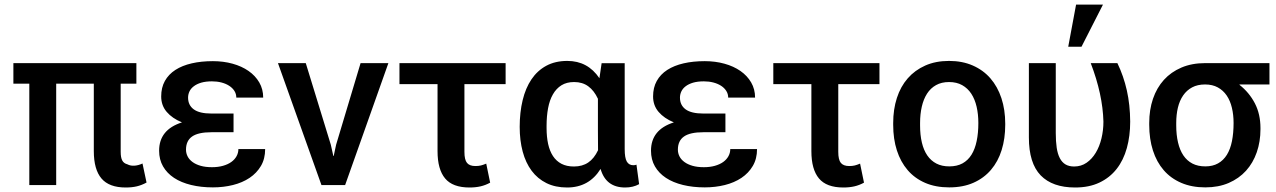

<svg xmlns="http://www.w3.org/2000/svg" viewBox="-20 -802 5530 832"><path d="M525 10.5Q453 10.5 419.8 -28.5Q386.5 -67.5 386.5 -147.5V-439.5H223.5V0H107V-439.5H38V-528.5H571V-439.5H503V-144Q503 -119 509.8 -106.5Q516.5 -94 532 -90Q543.5 -84 556.5 -84Q559.5 -84 562 -84Q579.5 -85 597.5 -93.5L615 -11Q594 0.5 572.8 5.5Q551.5 10.5 525 10.5Z M902.5 10Q851 10 808 -0.5Q765 -11 734.2 -31.2Q703.5 -51.5 686.5 -81Q669.5 -110.5 669.5 -149Q669.5 -240 768 -271.5V-272Q726.5 -289 702.5 -317Q678.5 -345 678.5 -384Q678.5 -422.5 694.5 -451.2Q710.5 -480 740 -499Q769.5 -518 810.8 -527.5Q852 -537 902.5 -537Q948 -537 987.8 -526Q1027.5 -515 1057 -494.5Q1086.5 -474 1103.5 -444.8Q1120.5 -415.5 1120.5 -379H1004Q1004 -395 995.8 -408Q987.5 -421 973.2 -430.2Q959 -439.5 939.8 -444.5Q920.5 -449.5 898.5 -449.5Q871.5 -449.5 852 -443.8Q832.5 -438 819.8 -428.2Q807 -418.5 801 -405.8Q795 -393 795 -379Q795 -346 819.8 -328Q844.5 -310 896 -310H992V-229H896Q839 -229 812.5 -210.5Q786 -192 786 -153.5Q786 -138 793 -124.2Q800 -110.5 814.2 -100Q828.5 -89.5 849.5 -83.5Q870.5 -77.5 898.5 -77.5Q925 -77.5 946.2 -83.5Q967.5 -89.5 982.2 -100Q997 -110.5 1005 -125Q1013 -139.5 1013 -156H1129Q1129 -114 1110.8 -83Q1092.5 -52 1061.5 -31.2Q1030.5 -10.5 989.2 -0.2Q948 10 902.5 10Z M1475.5 0H1373L1184.5 -528.5H1305L1413.5 -175L1424.5 -126H1426L1436.5 -175L1542.5 -528.5H1663Z M2014.5 10.5Q1941.5 10.5 1908.8 -28.8Q1876 -68 1876 -147V-437.5H1711V-528.5H2171V-437.5H1992.5V-144Q1992.5 -109.5 2003.8 -96Q2015 -82.5 2040 -82.5Q2054 -82.5 2064 -85Q2074 -87.5 2087 -93L2104 -10.5Q2084 0.5 2062.5 5.5Q2041 10.5 2014.5 10.5Z M2689 10.5Q2605.5 10.5 2582.5 -70Q2532.5 10.5 2437.5 10.5Q2386.5 10.5 2348 -8.5Q2309.5 -27.5 2283.8 -62Q2258 -96.5 2245 -145Q2232 -193.5 2232 -252Q2232 -315 2244.8 -367.8Q2257.5 -420.5 2283 -458.2Q2308.5 -496 2347.2 -517Q2386 -538 2438.5 -538Q2527 -538 2577.5 -463L2587 -528H2687V-156Q2687 -117.5 2696.2 -101.8Q2705.5 -86 2724.5 -86Q2733 -86 2738 -88.5L2749.5 -4Q2723.5 10.5 2689 10.5ZM2467 -80.5Q2503.5 -80.5 2529 -97.8Q2554.5 -115 2571.5 -151Q2571 -181 2571 -236.5V-245Q2571 -248 2571 -250.5V-254Q2571 -256 2571 -257.5V-267Q2571 -270 2571 -273V-277Q2571 -279 2571 -281V-285Q2571 -287 2571 -289V-293Q2571 -295 2571 -297.5V-374Q2554.5 -409.5 2529.2 -428Q2504 -446.5 2468 -446.5Q2435.5 -446.5 2413 -432.5Q2390.5 -418.5 2376 -393.2Q2361.5 -368 2355 -333.2Q2348.5 -298.5 2348.5 -257.5V-247Q2348.5 -209 2355.2 -178.2Q2362 -147.5 2376.2 -125.8Q2390.5 -104 2413 -92.2Q2435.5 -80.5 2467 -80.5Z M3034 10Q2982.5 10 2939.5 -0.5Q2896.5 -11 2865.8 -31.2Q2835 -51.5 2818 -81Q2801 -110.5 2801 -149Q2801 -240 2899.5 -271.5V-272Q2858 -289 2834 -317Q2810 -345 2810 -384Q2810 -422.5 2826 -451.2Q2842 -480 2871.5 -499Q2901 -518 2942.2 -527.5Q2983.5 -537 3034 -537Q3079.5 -537 3119.2 -526Q3159 -515 3188.5 -494.5Q3218 -474 3235 -444.8Q3252 -415.5 3252 -379H3135.5Q3135.5 -395 3127.2 -408Q3119 -421 3104.8 -430.2Q3090.5 -439.5 3071.2 -444.5Q3052 -449.5 3030 -449.5Q3003 -449.5 2983.5 -443.8Q2964 -438 2951.2 -428.2Q2938.5 -418.5 2932.5 -405.8Q2926.5 -393 2926.5 -379Q2926.5 -346 2951.2 -328Q2976 -310 3027.5 -310H3123.5V-229H3027.5Q2970.5 -229 2944 -210.5Q2917.5 -192 2917.5 -153.5Q2917.5 -138 2924.5 -124.2Q2931.5 -110.5 2945.8 -100Q2960 -89.5 2981 -83.5Q3002 -77.5 3030 -77.5Q3056.5 -77.5 3077.8 -83.5Q3099 -89.5 3113.8 -100Q3128.5 -110.5 3136.5 -125Q3144.5 -139.5 3144.5 -156H3260.5Q3260.5 -114 3242.2 -83Q3224 -52 3193 -31.2Q3162 -10.5 3120.8 -0.2Q3079.5 10 3034 10Z M3634.5 10.5Q3561.5 10.5 3528.8 -28.8Q3496 -68 3496 -147V-437.5H3331V-528.5H3791V-437.5H3612.5V-144Q3612.5 -109.5 3623.8 -96Q3635 -82.5 3660 -82.5Q3674 -82.5 3684 -85Q3694 -87.5 3707 -93L3724 -10.5Q3704 0.5 3682.5 5.5Q3661 10.5 3634.5 10.5Z M4093.5 10Q4034.5 10 3989.2 -9.5Q3944 -29 3913.2 -64.8Q3882.5 -100.5 3866.5 -150.2Q3850.5 -200 3850.5 -261V-269Q3850.5 -328 3866.5 -377.5Q3882.5 -427 3913.5 -462.5Q3944.5 -498 3989.5 -518Q4034.5 -538 4092.5 -538Q4150 -538 4195.2 -518.2Q4240.5 -498.5 4271.8 -462.5Q4303 -426.5 4319.5 -376.5Q4336 -326.5 4336 -266V-261Q4336 -201.5 4320.5 -151.8Q4305 -102 4274.2 -66Q4243.5 -30 4198.2 -10Q4153 10 4093.5 10ZM4093.5 -81Q4127 -81 4150.8 -94Q4174.5 -107 4189.8 -131.5Q4205 -156 4212.2 -190.8Q4219.5 -225.5 4219.5 -269Q4219.5 -307 4212 -339.5Q4204.5 -372 4189 -395.8Q4173.5 -419.5 4149.5 -433Q4125.5 -446.5 4092.5 -446.5Q4060 -446.5 4036.2 -433.2Q4012.5 -420 3997.2 -396.2Q3982 -372.5 3974.5 -340Q3967 -307.5 3967 -269V-258.5Q3967 -217 3974.8 -184.2Q3982.5 -151.5 3998.2 -128.5Q4014 -105.5 4037.8 -93.2Q4061.5 -81 4093.5 -81Z M4666.5 -599.5H4609L4643 -782H4759.5ZM4639 10.5Q4540.5 10.5 4489.5 -42.2Q4438.5 -95 4438.5 -206.5V-528.5H4555V-225.5Q4555 -189.5 4559 -162.2Q4563 -135 4572.5 -116.8Q4582 -98.5 4597.2 -89.5Q4612.5 -80.5 4634.5 -80.5Q4665 -80.5 4688.5 -96.8Q4712 -113 4728.2 -140Q4744.5 -167 4753 -202.2Q4761.5 -237.5 4761.5 -275Q4758.5 -393 4706.5 -528.5H4822Q4849 -472.5 4863 -410.2Q4877 -348 4877.5 -275Q4877.5 -213 4863 -160.5Q4848.5 -108 4818.8 -70Q4789 -32 4744.2 -10.8Q4699.5 10.5 4639 10.5Z M5203 10Q5144.5 10 5099 -9.5Q5053.5 -29 5022.8 -64.5Q4992 -100 4976 -150Q4960 -200 4960 -261V-269Q4960 -326 4976.2 -373.8Q4992.5 -421.5 5023.5 -455.8Q5054.5 -490 5099.5 -509.2Q5144.5 -528.5 5202.5 -528.5H5481V-436H5351.5V-435.5Q5351 -435 5351 -434.5Q5393.5 -401 5417.8 -354.2Q5442 -307.5 5442 -247V-242Q5442 -188.5 5426 -142.2Q5410 -96 5379.5 -62.2Q5349 -28.5 5304.5 -9.2Q5260 10 5203 10ZM5203 -81Q5235 -81 5258.2 -94Q5281.5 -107 5296.5 -131.2Q5311.5 -155.5 5318.5 -190.5Q5325.5 -225.5 5325.5 -269Q5325.5 -304.5 5318.2 -335Q5311 -365.5 5295.8 -388Q5280.5 -410.5 5257.2 -423.2Q5234 -436 5202 -436Q5169.5 -436 5146 -423.5Q5122.5 -411 5107 -388.5Q5091.5 -366 5084.2 -335.5Q5077 -305 5077 -269V-258.5Q5077 -217.5 5084.8 -184.5Q5092.5 -151.5 5108 -128.5Q5123.5 -105.5 5147.2 -93.2Q5171 -81 5203 -81Z"/></svg>

Font: Roberto Sans Medium
Style: Regular
Weight: 500
Designer: Google (font) & Cristiano Sobral (main changes)
Version: Version 1.000;October 12, 2021;FontCreator 14.0.0.2814 64-bi